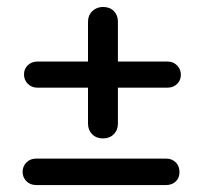

<svg xmlns="http://www.w3.org/2000/svg" viewBox="-20 -637 581 552"><path d="M87 -385Q71 -385 60 -396Q49 -407 49 -423Q49 -439 60 -449.5Q71 -460 87 -460H462Q478 -460 489 -449Q500 -438 500 -422Q500 -406 489 -395.5Q478 -385 462 -385ZM276 -239Q257 -239 245 -251Q233 -263 233 -282V-574Q233 -593 245.5 -605Q258 -617 276 -617Q296 -617 307.5 -605Q319 -593 319 -575V-282Q319 -263 307 -251Q295 -239 276 -239ZM84 -105Q67 -105 56 -116Q45 -127 45 -143Q45 -159 56 -170Q67 -181 84 -181H458Q474 -181 485 -170.5Q496 -160 496 -142Q496 -125 485 -115Q474 -105 458 -105Z"/></svg>

Font: Quicksand Light Medium
Style: Regular
Weight: 500
Version: Version 3.006